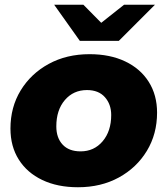

<svg xmlns="http://www.w3.org/2000/svg" viewBox="-20 -779 705 808"><path d="M308 9Q222 9 158 -21.5Q94 -52 59 -107.5Q24 -163 24 -238Q24 -328 67 -398.5Q110 -469 185 -510Q260 -551 357 -551Q443 -551 507 -520.5Q571 -490 606 -434.5Q641 -379 641 -305Q641 -215 598 -144Q555 -73 480 -32Q405 9 308 9ZM319 -142Q376 -142 412 -184.5Q448 -227 448 -295Q448 -340 421.5 -370Q395 -400 346 -400Q289 -400 253 -358Q217 -316 217 -247Q217 -199 243.5 -170.5Q270 -142 319 -142ZM316 -607 208 -759H331L406 -683L502 -759H632L480 -607Z"/></svg>

Font: Montserrat ExtraBold
Style: Italic
Weight: 800
Italic angle: -11.3°
Designer: Julieta Ulanovsky
Foundry: Julieta Ulanovsky
Version: Version 9.000; ttfautohint (v1.8.4.7-5d5b)